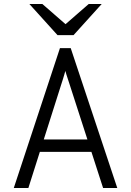

<svg xmlns="http://www.w3.org/2000/svg" viewBox="-20 -941 656 961"><path d="M49 0 280 -700H334L567 0H496L327 -523Q325.5 -528 321.2 -540.8Q317 -553.5 312.8 -566.5Q308.5 -579.5 307 -586Q305.5 -579.5 301.5 -566.5Q297.5 -553.5 293.8 -541Q290 -528.5 288 -523L122 0ZM155 -181 176 -243H439L460 -181ZM268 -765 127 -921H192L308 -820L424 -921H489L348 -765Z"/></svg>

Font: Overpass Mono Light
Style: Regular
Weight: 300
Monospace: yes
Designer: Delve Withrington, Dave Bailey
Foundry: Delve Fonts LLC
Version: Version 4.000